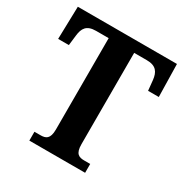

<svg xmlns="http://www.w3.org/2000/svg" viewBox="-165 -846 940 978"><g transform="rotate(30 305.0 -357.0)"><path d="M141 0H469V-52H434C403 -52 380 -60 380 -117V-654H454C510 -654 527 -626 532 -582L538 -522H601L597 -714H14L9 -522H72L79 -582C84 -626 100 -654 156 -654H230V-117C230 -60 207 -52 176 -52H141Z"/></g></svg>

Font: Noto Serif Bengali SemiCondensed
Style: Bold
Weight: 700
Width: 4
Designer: Juan Bruce, Universal Thirst, Indian Type Foundry and the Monotype Design Team.
Foundry: Monotype Imaging Inc.
Version: Version 2.003